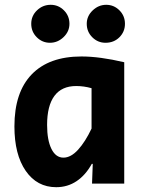

<svg xmlns="http://www.w3.org/2000/svg" viewBox="-20 -764 597 799"><path d="M40 -238Q40 -380 112 -454.5Q184 -529 319 -529Q395 -529 497 -505V0H363L366 -82H362Q336 -35 298.5 -10Q261 15 214 15Q134 15 87 -53Q40 -121 40 -238ZM361 -229V-397Q329 -406 297 -406Q237 -406 206.5 -365Q176 -324 176 -244Q176 -181 194 -144.5Q212 -108 244 -108Q275 -108 305 -141Q335 -174 361 -229ZM110 -665Q110 -698 134 -721Q158 -744 191 -744Q223 -744 246 -721Q269 -698 269 -665Q269 -633 244.5 -609.5Q220 -586 188 -586Q156 -586 133 -609Q110 -632 110 -665ZM341 -665Q341 -697 365.5 -720.5Q390 -744 422 -744Q454 -744 477 -721Q500 -698 500 -665Q500 -632 477 -609Q454 -586 419 -586Q387 -586 364 -609Q341 -632 341 -665Z"/></svg>

Font: Secular One
Style: Regular
Weight: 400
Designer: Michal Sahar
Foundry: Hagilda
Version: Version 1.000